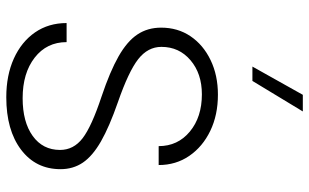

<svg xmlns="http://www.w3.org/2000/svg" viewBox="-207 -776 988 614"><g transform="rotate(90 287.0 -469.0)"><path d="M283.2 -943.4H336.4L238.8 -782.2H192.9ZM53.7 -188H114.7Q114.7 -124.5 164.3 -85.9Q213.9 -47.4 293.9 -47.4Q370.1 -47.4 414.8 -79.6Q459.5 -111.8 459.5 -167Q459.5 -210.4 421.9 -239.3Q384.3 -268.1 288.6 -299.8Q208.5 -326.7 160.2 -354.2Q111.8 -381.8 90.1 -414.6Q68.4 -447.3 68.4 -490.2Q68.4 -543.5 95.9 -584.2Q123.5 -625 172.1 -648.4Q220.7 -671.9 282.7 -671.9Q347.7 -671.9 398.4 -647.5Q449.2 -623 478.5 -580.3Q507.8 -537.6 507.8 -482.4H447.3Q447.3 -543.5 400.9 -582Q354.5 -620.6 281.7 -620.6Q215.3 -620.6 172.6 -584.2Q129.9 -547.9 129.9 -491.2Q129.9 -447.8 169.2 -417Q208.5 -386.2 306.6 -352.1Q385.3 -324.7 432.1 -297.9Q479 -271 500 -240Q521 -209 521 -168.5Q521 -89.4 458.5 -42.2Q396 4.9 291 4.9Q220.7 4.9 167.2 -19.3Q113.8 -43.5 83.7 -86.9Q53.7 -130.4 53.7 -188Z"/></g></svg>

Font: Estedad-FD Light
Style: Regular
Weight: 300
Designer: Amin Abedi
Version: Version 7.3